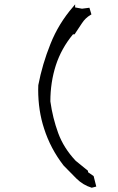

<svg xmlns="http://www.w3.org/2000/svg" viewBox="-20 -816 543 886"><path d="M156.2 -402.3Q156.2 -420.9 156.7 -422.9Q175.3 -520 212.9 -613.3Q250 -707 317.4 -784.7L326.7 -795.9V-781.7L358.4 -775.9L392.6 -780.3L401.9 -749.5L397.9 -747.1Q374 -733.4 357.9 -708.5Q341.3 -682.6 324.2 -657.7H316.9Q263.2 -592.8 237.8 -515.1Q212.4 -436 212.4 -348.1Q223.1 -271.5 248.5 -202.1Q273.9 -132.8 329.1 -74.2L386.2 -27.8V-21.5L412.1 -3.4L424.3 44.9L403.3 50.3L401.9 49.8Q363.3 38.1 332.5 7.8Q302.7 -21.5 273.4 -52.2Q212.9 -130.4 183.6 -222.2Q156.2 -305.2 156.2 -402.3Z"/></svg>

Font: Bakudai
Style: Medium
Weight: 500
Version: Version 1.48